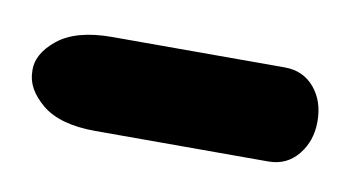

<svg xmlns="http://www.w3.org/2000/svg" viewBox="-99 -139 337 185"><g transform="rotate(10 69.5 -46.0)"><path d="M209 -46Q209 -27 198 -13.5Q187 0 169 0H0Q-35 0 -52.5 -14.5Q-70 -29 -70 -46Q-71 -63 -53 -77.5Q-35 -92 0 -92H169Q187 -92 198 -79Q209 -66 209 -46Z"/></g></svg>

Font: Bona Nova
Style: Regular
Weight: 400
Designer: Mateusz Machalski
Foundry: Capitalics
Version: Version 4.001; ttfautohint (v1.8.3)